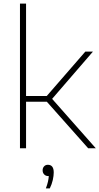

<svg xmlns="http://www.w3.org/2000/svg" viewBox="-20 -828 555 1072"><path d="M91.5 0V-808H125.5V-292H241L456.5 -540H499L271 -276L515 0H472.5L241.5 -260H125.5V0ZM236 224Q244 203 247.8 186.2Q251.5 169.5 252.5 155H249Q235.5 155 226.8 146Q218 137 218 123Q218 109.5 226.2 100.8Q234.5 92 247 92Q280 92 280 135Q280 153 274.8 176.8Q269.5 200.5 258 224Z"/></svg>

Font: Encode Sans Semi Expanded Thin
Style: Regular
Weight: 100
Width: 6
Designer: Multiple Designers
Foundry: Impallari Type
Version: Version 3.000; ttfautohint (v1.8.3) -l 8 -r 50 -G 200 -x 14 